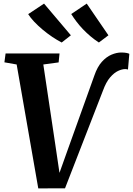

<svg xmlns="http://www.w3.org/2000/svg" viewBox="-20 -1040 738 1066"><path d="M192.5 6 72.5 -682 4.5 -694 11 -743H310.5L305.5 -693.5L220.5 -682L287 -237.5L319 -21L290 -23.5L356 -208.5L504 -621Q520.5 -669 545.5 -696.8Q570.5 -724.5 599 -736.5Q627.5 -748.5 653 -748.5Q671 -748.5 683 -746Q695 -743.5 698 -741L690.5 -654Q686.5 -655 683.2 -655.8Q680 -656.5 675.5 -656.5Q657.5 -656.5 635.5 -646.2Q613.5 -636 591.2 -610.2Q569 -584.5 551.5 -536.5L341 5.5ZM582 -844 529 -804Q505 -819.5 482.5 -838.5Q460 -857.5 440.2 -878.2Q420.5 -899 404.2 -920.5Q388 -942 375.5 -962L461.5 -1020ZM373.5 -844 322.5 -804Q297.5 -817 270.2 -835.2Q243 -853.5 217 -875.2Q191 -897 170 -919.2Q149 -941.5 136.5 -961.5L224.5 -1020Z"/></svg>

Font: Merriweather
Style: Bold Italic
Weight: 700
Italic angle: -7.8°
Version: Version 2.101